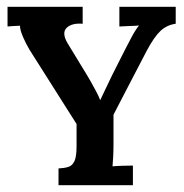

<svg xmlns="http://www.w3.org/2000/svg" viewBox="-20 -546 541 566"><path d="M152.5 0V-49.5Q169.4 -50.2 181.3 -53.9Q193.3 -57.6 199.5 -71Q205.7 -84.3 205.7 -114.8V-180.4L67.5 -398.6Q56.8 -416.2 47.9 -436.9Q38.9 -457.6 38.9 -470.1Q26.4 -469.7 18.5 -469.2Q10.6 -468.6 2.2 -467.9V-525.9H223.7V-476Q191.4 -478.5 176.4 -463.9Q161.3 -449.2 179.3 -418.4L236.5 -324.5Q240.2 -318.7 247.7 -305.3Q255.2 -291.9 263.1 -277.2Q271 -262.6 275 -251.6H275.8Q279.8 -260.7 288.6 -278.5Q297.4 -296.3 311 -325.3L349.8 -401.9Q355.7 -413.6 367.6 -436Q379.5 -458.4 389.8 -470.8Q377.3 -469.7 358.6 -469.2Q339.9 -468.6 331.9 -467.9V-525.9H498V-476Q471.6 -472.3 452.9 -454.7Q434.2 -437.1 412.2 -395.7Q388 -349.1 363.4 -302Q338.8 -254.9 314.6 -207.9Q314.6 -197.3 314.6 -186.7Q314.6 -176 314.6 -165.6Q314.6 -155.1 314.6 -144.5Q314.6 -133.8 314.6 -123.2Q314.6 -103 313.7 -84.2Q312.8 -65.3 311.7 -55.7Q324.2 -56.8 344 -57.4Q363.8 -57.9 371.8 -57.9V0Z"/></svg>

Font: Parastoo
Style: Regular
Weight: 400
Foundry: Saber Rastikerdar (saber.rastikerdar@gmail.com)
Version: Version 3.000